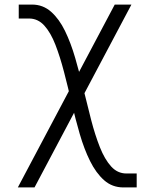

<svg xmlns="http://www.w3.org/2000/svg" viewBox="-20 -638 640 840"><path d="M520 182Q471 182 435.5 150.5Q400 119 374 66.5Q348 14 329 -51.5Q310 -117 293.5 -187.5Q277 -258 260 -323.5Q243 -389 222.5 -442Q202 -495 174 -526Q146 -557 107 -557H62V-618H120Q168 -618 203.5 -586.5Q239 -555 264.5 -502.5Q290 -450 309 -384.5Q328 -319 345 -248.5Q362 -178 379 -112.5Q396 -47 417 6Q438 59 466 90Q494 121 533 121H578V182ZM58 182 482 -618H555L131 182Z"/></svg>

Font: Victor Mono Light
Style: Regular
Weight: 300
Monospace: yes
Designer: Rune Bjørnerås
Version: Version 1.561;gftools[0.9.30]